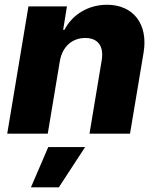

<svg xmlns="http://www.w3.org/2000/svg" viewBox="-20 -573 674 823"><path d="M11 0H184.7L236.5 -311.1C247.2 -373.2 289.4 -410.2 345.5 -410.2C400.6 -410.2 426.1 -374.3 415.8 -313.6L363.6 0H537.3L595.5 -347.7C615.8 -469.1 551.8 -552.6 438.9 -552.6C357.2 -552.6 289.4 -509.6 256.4 -445.3H250.7L267 -545.5H101.9ZM112.6 230.1H232.2L344.8 57.5H186.8Z"/></svg>

Font: TID UI Extra Bold
Style: Italic
Weight: 800
Italic angle: -9.39999°
Designer: The TID Project Authors
Foundry: Bakken & Bæck
Version: Version 1.001;hotconv 1.0.109;makeotfexe 2.5.65596